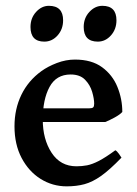

<svg xmlns="http://www.w3.org/2000/svg" viewBox="-20 -640 479 673"><path d="M408.7 -247.6Q400.4 -238.3 382.1 -228.3Q363.8 -218.3 349.1 -212.4H81.5L82.5 -260.3H293Q303.2 -260.3 306.6 -263.7Q310.1 -267.1 310.1 -276.4Q310.1 -293.9 303 -318.1Q295.9 -342.3 278.1 -360.6Q260.3 -378.9 227.5 -378.9Q177.2 -378.9 153.6 -335.2Q129.9 -291.5 129.9 -220.7Q129.9 -151.9 160.9 -104.5Q191.9 -57.1 248 -57.1Q267.1 -57.1 285.2 -60.5Q303.2 -64 326.4 -75.9Q349.6 -87.9 384.3 -113.3Q390.1 -110.4 397 -100.6Q403.8 -90.8 405.8 -87.4Q364.7 -44.9 334.5 -23.4Q304.2 -2 276.1 5.6Q248 13.2 213.9 13.2Q164.1 13.2 122.3 -12.9Q80.6 -39.1 55.7 -86.4Q30.8 -133.8 30.8 -197.3Q30.8 -257.8 54.9 -307.6Q79.1 -357.4 125 -390.6Q147.9 -407.2 179.4 -419.2Q210.9 -431.2 242.7 -431.2Q301.3 -431.2 337.9 -404.3Q374.5 -377.4 391.6 -335.2Q408.7 -293 408.7 -247.6ZM201.2 -568.8Q201.2 -537.6 181.9 -515.9Q162.6 -494.1 135.3 -494.1Q86.9 -494.1 86.9 -545.4Q86.9 -576.7 106.4 -598.1Q126 -619.6 151.4 -619.6Q201.2 -619.6 201.2 -568.8ZM388.2 -568.8Q388.2 -537.6 368.9 -515.9Q349.6 -494.1 322.8 -494.1Q273.4 -494.1 273.4 -545.4Q273.4 -576.7 293.2 -598.1Q313 -619.6 338.9 -619.6Q388.2 -619.6 388.2 -568.8Z"/></svg>

Font: Dai Banna SIL Medium
Style: Regular
Weight: 500
Designer: Victor Gaultney
Foundry: SIL International
Version: Version 4.000